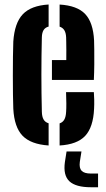

<svg xmlns="http://www.w3.org/2000/svg" viewBox="-20 -628 464 840"><path d="M38.2 -152Q37.2 -176.1 36.7 -214.9Q36.2 -253.7 36.2 -297.5Q36.2 -341.3 36.7 -381.1Q37.2 -420.9 38.2 -446.3Q43.7 -527.6 79.7 -565.6Q115.7 -603.6 192.7 -608.3V-511.8Q177.7 -507.7 170.7 -496.4Q163.7 -485.1 163.1 -464.9Q162.1 -424 161.6 -383.2Q161.1 -342.4 161.1 -301.6Q161.1 -260.7 161.6 -220.2Q162.1 -179.8 163.1 -139.1Q163.7 -117.2 170.7 -105.2Q177.6 -93.2 192.7 -88.6V8.5Q114.5 3.2 78.5 -34.3Q42.5 -71.9 38.2 -152ZM240.8 8.5V-88.2Q254.7 -92.9 261.4 -105Q268.2 -117.1 269.3 -139.1Q270.3 -153.1 270.2 -175.4Q270.2 -197.7 269 -224.9H390.6Q391.7 -214.6 392.2 -192Q392.6 -169.5 391.6 -152Q388 -71.5 352.8 -33.7Q317.6 4.1 240.8 8.5ZM207.2 -278.4V-365.2H270Q270.3 -388.4 270.2 -408.8Q270 -429.3 269.8 -444Q269.5 -458.8 269.3 -464.9Q268.4 -484.4 261.5 -495.6Q254.6 -506.9 240.8 -511.4V-608.1Q317.6 -603.6 352.6 -566.7Q387.6 -529.7 391.6 -451.1Q392.1 -438.8 392.4 -410.4Q392.7 -382 392.5 -346.8Q392.2 -311.7 390.6 -278.4ZM409 191.2H377.9Q311.6 191.2 283.6 165.1Q255.7 138.9 264 80.5L271.2 34.8H336.4L329.2 80.5Q325.7 107.6 337.3 119.4Q349 131.3 377.9 131.3H409Z"/></svg>

Font: Big Shoulders Stencil Thin
Style: Regular
Weight: 100
Designer: Patric King
Foundry: XO Type Co
Version: Version 2.001